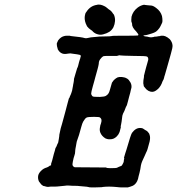

<svg xmlns="http://www.w3.org/2000/svg" viewBox="-20 -797 773 838"><path d="M607 -776Q611 -776 611 -776Q611 -776 612.5 -775.5Q614 -775 621 -774.5Q628 -774 631 -773.5Q634 -773 638 -773Q648 -773 662 -762Q681 -748 687 -727Q689 -717 689 -707Q689 -700 687.5 -697.5Q686 -695 684 -690Q681 -683 676 -675Q668 -664 661 -659Q653 -654 643 -651Q636 -649 630 -647Q621 -644 611 -643Q608 -643 607 -642Q605 -641 607 -640Q611 -638 623 -637Q626 -636 631 -635Q636 -634 639 -634Q652 -635 655 -637Q656 -637 658.5 -637Q661 -637 664.5 -637.5Q668 -638 672 -639Q681 -639 681 -641Q681 -641 682.5 -641Q684 -641 687 -641Q690 -641 693 -641Q697 -640 701 -639Q711 -635 721 -626Q732 -613 733 -599Q734 -590 726 -563Q725 -558 721 -545Q712 -512 708 -499Q705 -491 703.5 -483.5Q702 -476 699.5 -469.5Q697 -463 696 -457Q694 -449 691 -445Q690 -444 689 -441Q683 -422 670 -409Q660 -400 652.5 -397.5Q645 -395 637 -397Q628 -399 620 -406Q618 -408 614.5 -412Q611 -416 608.5 -419.5Q606 -423 607 -423Q608 -423 606.5 -427.5Q605 -432 605.5 -438Q606 -444 606 -447Q607 -456 608 -459Q609 -466 608 -465L613 -485Q616 -497 618 -504Q620 -511 623 -521.5Q626 -532 627 -536Q628 -546 622 -550Q618 -553 562 -553Q510 -554 507 -555Q501 -557 494 -554L491 -553H465Q436 -553 432 -552Q424 -548 417 -538Q411 -530 411 -518Q410 -512 409 -508Q408 -504 406 -496Q402 -482 396 -460Q395 -456 391.5 -443Q388 -430 385 -420Q378 -395 378 -389Q378 -385 380 -382Q382 -378 385 -376Q389 -374 416 -374Q435 -375 441 -378Q449 -382 454 -390Q457 -395 460 -406Q464 -421 468 -434Q469 -438 470 -438Q471 -439 475 -445Q476 -447 477 -447.5Q478 -448 480.5 -450.5Q483 -453 483.5 -453Q484 -453 486 -455Q492 -460 501 -461Q511 -462 523 -459Q526 -458 529 -457Q538 -453 542 -448Q543 -447 544 -445Q546 -443 549.5 -437Q553 -431 554 -422Q555 -416 551 -404Q550 -399 548.5 -392.5Q547 -386 543.5 -374.5Q540 -363 539 -357Q534 -335 530 -331Q529 -329 523 -313Q520 -308 517 -301Q513 -291 513 -284Q511 -265 508 -251Q506 -244 507 -244Q508 -244 507 -240Q506 -236 504.5 -230.5Q503 -225 502 -221Q498 -210 490 -202Q484 -196 477 -192.5Q470 -189 459 -189Q451 -189 447 -190.5Q443 -192 440 -193Q424 -203 418 -218Q414 -228 416 -239Q418 -253 420 -256L421 -259V-260Q423 -264 423 -271Q423 -275 422 -277Q419 -284 412 -286Q411 -286 391 -287Q365 -287 358 -284Q351 -280 347 -272Q345 -268 343 -266Q339 -259 335 -244Q325 -205 315 -179Q314 -176 313.5 -171Q313 -166 311.5 -159.5Q310 -153 309.5 -149Q309 -145 308.5 -142Q308 -139 308 -135Q308 -127 305 -119Q301 -108 298 -92Q295 -79 297.5 -74Q300 -69 306 -67Q308 -67 375 -66.5Q442 -66 443 -66Q445 -63 462 -63Q487 -63 491 -65Q492 -65 493 -66Q494 -67 496 -67.5Q498 -68 500.5 -69.5Q503 -71 507 -72Q512 -73 515 -80Q516 -83 517 -84Q518 -85 519 -88Q520 -91 520.5 -94Q521 -97 520.5 -97Q520 -97 521 -100Q523 -106 522 -107Q521 -108 521 -108Q521 -108 522.5 -113.5Q524 -119 526.5 -127Q529 -135 532 -144Q551 -210 556 -217Q564 -228 574 -234Q585 -240 597 -238Q603 -238 613 -230Q620 -226 620 -226Q621 -226 625.5 -221Q630 -216 631 -214Q632 -211 633.5 -206.5Q635 -202 635 -195Q635 -188 633 -179Q622 -136 619 -134Q618 -133 612 -118Q610 -113 601 -94Q597 -85 595 -75Q593 -59 589 -43Q586 -33 585 -28Q583 -15 578.5 -6Q574 3 568 8Q560 15 548 18Q544 19 541 20L538 21H519Q500 21 496 20Q492 19 485.5 19Q479 19 472 18Q456 17 440 18Q432 19 429 19L424 20L392 21Q368 21 369 20L359 18Q343 17 325 15Q321 14 305.5 14Q290 14 284 13Q271 12 261 14Q242 16 230 17Q221 17 218.5 17.5Q216 18 209 17.5Q202 17 196 18Q187 20 176 16Q173 15 172 15Q169 16 160 8Q154 1 150 -5Q144 -18 147 -32Q150 -43 161 -53Q170 -62 184 -66Q190 -68 195 -72Q199 -75 199 -75Q200 -73 203 -76V-79V-82Q206 -88 215 -125Q217 -132 219.5 -140Q222 -148 222 -150L223 -152L226 -157Q228 -162 228.5 -163Q229 -164 230 -167Q231 -170 232 -171Q234 -172 236 -186Q237 -192 237 -192Q237 -192 237.5 -195.5Q238 -199 238.5 -202Q239 -205 239 -209Q239 -212 245 -237Q248 -245 250.5 -255.5Q253 -266 255 -272Q259 -285 264 -305Q266 -313 268 -320Q270 -327 271.5 -333.5Q273 -340 276 -350.5Q279 -361 280 -365Q281 -369 282 -369Q283 -369 285 -376Q286 -379 286.5 -379.5Q287 -380 288 -382.5Q289 -385 289.5 -386Q290 -387 292 -393Q295 -400 297 -414Q298 -417 298.5 -421.5Q299 -426 299.5 -428.5Q300 -431 301 -435.5Q302 -440 302.5 -445Q303 -450 303 -453Q304 -457 310 -477Q316 -498 317 -500Q319 -502 321 -510Q323 -517 325 -526Q328 -535 328 -536Q330 -540 331 -546Q332 -549 332.5 -551Q333 -553 332 -555Q331 -558 316 -560Q306 -561 297.5 -562.5Q289 -564 287 -564Q285 -564 277 -563Q262 -560 253 -563Q242 -567 236 -576Q231 -583 232 -583Q232 -584 231 -587Q228 -596 228 -603V-608L233 -619L234 -621Q246 -637 262 -640Q265 -641 271.5 -641Q278 -641 283 -641Q288 -641 287 -640L295 -639Q306 -638 329 -635Q343 -633 349 -631Q355 -629 362 -631Q366 -632 377 -634Q384 -634 388 -635Q389 -635 399 -636Q406 -637 409.5 -637Q413 -637 415 -637.5Q417 -638 437 -638Q457 -638 457.5 -638.5Q458 -639 461 -639Q468 -639 468 -640Q468 -641 506 -641Q577 -641 581 -642Q584 -643 584 -645Q585 -647 575 -659Q564 -670 560 -678Q559 -681 558 -683.5Q557 -686 556.5 -687.5Q556 -689 556.5 -689.5Q557 -690 557 -691Q557 -692 556 -695Q555 -698 554.5 -700Q554 -702 553.5 -702Q553 -702 553 -710Q553 -718 554 -724Q560 -748 581 -764Q593 -773 607 -776ZM404 -776Q406 -777 410 -777Q414 -777 417 -776.5Q420 -776 420 -776L427 -774Q430 -773 431.5 -772Q433 -771 436 -770Q441 -768 449 -761Q452 -759 455 -756Q466 -750 473 -738Q476 -734 476.5 -734Q477 -734 478 -731Q483 -718 482 -705Q481 -691 475 -678Q468 -665 457 -658Q446 -651 430 -647Q422 -645 416 -645.5Q410 -646 404 -648Q391 -652 382 -663Q380 -665 376 -667Q367 -673 360 -682Q357 -687 354 -695Q347 -714 351 -732Q353 -736 352.5 -736.5Q352 -737 352.5 -738Q353 -739 354 -741Q355 -743 357 -745Q374 -772 404 -776Z"/></svg>

Font: TT2020 Style E
Style: Italic
Weight: 400
Italic angle: -15°
Version: Version 0.2.000